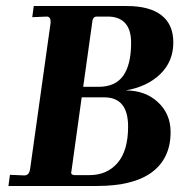

<svg xmlns="http://www.w3.org/2000/svg" viewBox="-20 -617 617 637"><path d="M61 -35Q77 -35 80 -57L148 -542V-545Q148 -562 135 -562L87 -560L92 -597H401Q476 -597 515.5 -566.5Q555 -536 555 -476Q555 -413 511.5 -371Q468 -329 397 -317Q462 -317 504 -278Q546 -239 546 -179Q546 -92 484.5 -46Q423 0 302 0H8L13 -37ZM405 -197Q405 -294 326 -294H251L217 -49L216 -45Q216 -36 228 -36H277Q335 -36 370 -76.5Q405 -117 405 -197ZM415 -475Q415 -519 395 -540.5Q375 -562 338 -562H301Q290 -562 287 -550L256 -329H307Q363 -329 389 -366Q415 -403 415 -475Z"/></svg>

Font: Unna
Style: Bold Italic
Weight: 700
Italic angle: -8.05°
Designer: Jorge de Buen Unna
Foundry: Omnibus-Type
Version: Version 2.008